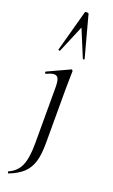

<svg xmlns="http://www.w3.org/2000/svg" viewBox="-191 -769 639 1090"><g transform="rotate(20 128.5 -224.0)"><path d="M165 -269V48Q165 116 152 159.5Q139 203 108.5 232Q78 261 24 282Q21 283 19 278Q17 273 19 271Q68 250 88 204Q108 158 108 71V-268Q108 -304 101 -320Q94 -336 76 -336Q58 -336 30 -322H28Q25 -322 23.5 -327Q22 -332 25 -334L155 -394Q157 -396 158 -396Q161 -396 164 -393Q167 -390 167 -387Q167 -380 166 -347Q165 -314 165 -269ZM198 -474 130 -638 61 -474Q61 -472 57 -472Q54 -472 51.5 -473.5Q49 -475 50 -476L118 -725Q119 -730 129 -730Q140 -730 141 -725L208 -476Q210 -474 204.5 -472.5Q199 -471 198 -474Z"/></g></svg>

Font: Cormorant Garamond
Style: Regular
Weight: 400
Designer: Christian Thalmann (Catharsis Fonts)
Version: Version 3.000